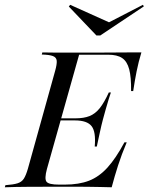

<svg xmlns="http://www.w3.org/2000/svg" viewBox="-39 -793 629 813"><path d="M-18.5 0 -16.1 -8.9Q17.7 -11.3 35.5 -16.9Q53.2 -22.6 62.1 -36.7Q71 -50.8 79 -78.2L194.4 -492.7Q202.4 -521 201.2 -535.5Q200 -550 185.1 -555.6Q170.2 -561.3 137.9 -562.1L140.3 -571Q163.7 -570.2 200.8 -570.2Q237.9 -570.2 288.7 -570.2Q328.2 -570.2 364.9 -570.2Q401.6 -570.2 435.5 -570.6Q469.4 -571 500.4 -571Q531.5 -571 559.7 -571Q547.6 -531.5 539.5 -491.1Q531.5 -450.8 525 -407.3H516.1Q516.9 -466.1 508.1 -499.6Q499.2 -533.1 478.2 -547.2Q457.3 -561.3 419.4 -561.3H296L159.7 -77.4Q148.4 -35.5 158.1 -23.4Q167.7 -11.3 210.5 -11.3H235.5Q295.2 -11.3 337.9 -27.8Q380.6 -44.4 416.1 -83.5Q451.6 -122.6 487.9 -190.3H497.6Q475.8 -138.7 460.9 -92.3Q446 -46 433.9 0Q408.9 -0.8 384.3 -1.2Q359.7 -1.6 334.7 -2Q309.7 -2.4 283.1 -2.4Q256.5 -2.4 227.4 -2.4Q145.2 -2.4 83.5 -2Q21.8 -1.6 -18.5 0ZM191.1 -283.1 193.5 -291.9H357.3L354.8 -283.1ZM362.1 -172.6Q367.7 -234.7 348.8 -258.9Q329.8 -283.1 278.2 -283.1L279.8 -291.9Q316.1 -291.9 340.3 -301.6Q364.5 -311.3 383.5 -335.1Q402.4 -358.9 421.8 -401.6H430.6Q427.4 -392.7 421.4 -373.4Q415.3 -354 408.9 -331Q402.4 -308.1 396.8 -287.1Q393.5 -275 390.3 -261.3Q387.1 -247.6 383.9 -232.7Q380.6 -217.7 377.4 -202.8Q374.2 -187.9 371 -172.6ZM566.1 -772.6 570.2 -766.1 385.5 -642.7H369.4L252.4 -765.3L258.1 -772.6L433.9 -693.5L411.3 -692.7Z"/></svg>

Font: Playfair 144pt
Style: Italic
Weight: 400
Italic angle: -15.6°
Designer: Claus Eggers Sørensen
Foundry: Claus Eggers Sørensen
Version: Version 2.001;gftools[0.9.30]